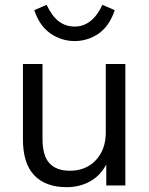

<svg xmlns="http://www.w3.org/2000/svg" viewBox="-20 -768 617 795"><path d="M499 -503V0H420V-87Q396 -41 353 -17Q310 7 256 7Q168 7 121 -43Q75 -92 75 -191V-503H156V-193Q156 -124 184 -93Q213 -61 269 -61Q336 -61 377 -105Q418 -149 418 -219V-503ZM289 -598Q234 -598 188 -630Q143 -662 122 -726L173 -748Q196 -700 224 -679Q253 -658 289 -658Q362 -658 404 -748L455 -726Q434 -662 390 -630Q344 -598 289 -598Z"/></svg>

Font: PRinguin Sans
Style: Regular
Weight: 400
Designer: Vernon Adams
Foundry: Vernon Adams
Version: ""